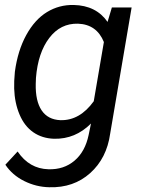

<svg xmlns="http://www.w3.org/2000/svg" viewBox="-20 -559 589 787"><path d="M41 -265.1Q52.7 -351.6 87.6 -415.3Q122.6 -479 172.6 -509.5Q222.7 -540 282.2 -538.6Q374 -536.6 420.9 -469.2L438.5 -528.3H519.5L431.6 -11.2Q417.5 89.8 349.6 150.6Q281.7 211.4 182.1 208.5Q128.4 207.5 79.3 183.1Q30.3 158.7 2 116.2L52.2 62Q100.1 132.8 178.7 134.8Q241.7 136.7 285.4 99.6Q329.1 62.5 343.3 -5.9L353 -52.7Q288.6 11.7 202.1 9.8Q152.8 8.3 116.5 -16.8Q80.1 -42 60.1 -89.6Q40 -137.2 38.1 -195.8Q37.1 -224.6 41 -265.1ZM126.5 -214.8Q125 -145 150.6 -106.7Q176.3 -68.4 228 -66.4Q307.1 -64.5 364.3 -144L405.8 -386.7Q376.5 -459 299.8 -461.9Q228 -463.9 181.9 -403.3Q135.7 -342.8 127.4 -239.7Z"/></svg>

Font: RobotoDraft
Style: Italic
Weight: 400
Italic angle: -12°
Version: Version 2.001101; 2014